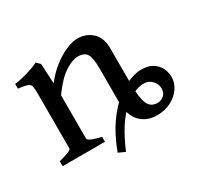

<svg xmlns="http://www.w3.org/2000/svg" viewBox="-122 -626 913 872"><g transform="rotate(-30 334.5 -190.5)"><path d="M481 -164.6Q481 -99.1 493.9 -66.2Q506.8 -33.2 543.9 -33.2Q562 -33.2 576.9 -45.7Q591.8 -58.1 591.8 -81.1Q591.8 -104.5 574.7 -122.8Q557.6 -141.1 531.2 -141.1Q480.5 -141.1 419.9 -88.4Q359.4 -35.6 307.6 87.9L272.9 71.8Q302.2 -7.3 339.8 -60.3Q377.4 -113.3 416.7 -144.3Q456.1 -175.3 491.5 -188.5Q526.9 -201.7 551.8 -201.7Q590.3 -201.7 613.5 -186.8Q636.7 -171.9 647 -149.4Q657.2 -127 657.2 -103.5Q657.2 -73.2 638.7 -46.1Q620.1 -19 587.9 -2.2Q555.7 14.6 514.2 14.6Q460.4 14.6 426.8 -19.8Q393.1 -54.2 393.1 -127.9V-301.8Q393.1 -354.5 380.9 -375.7Q368.7 -397 334.5 -397Q305.2 -397 265.6 -371.3Q226.1 -345.7 180.7 -282.7V-55.7Q180.7 -48.3 198.5 -40.5Q216.3 -32.7 248 -25.9V0H25.9V-25.9Q58.1 -34.2 75.4 -41Q92.8 -47.9 92.8 -55.7V-343.8Q92.8 -369.1 89.8 -381.1Q86.9 -393.1 72.8 -397.9Q58.6 -402.8 25.9 -406.7V-431.2Q58.6 -435.5 93.3 -445.6Q127.9 -455.6 155.3 -468.8L173.3 -450.7L178.7 -346.2Q207.5 -383.8 242.4 -411.4Q277.3 -439 312 -453.9Q346.7 -468.8 373 -468.8Q418.9 -468.8 450 -439.7Q481 -410.6 481 -356Z"/></g></svg>

Font: Gentium Book Plus
Style: Regular
Weight: 400
Designer: Victor Gaultney, Annie Olsen, Iska Routamaa, Becca Hirsbrunner
Foundry: SIL International
Version: Version 6.101